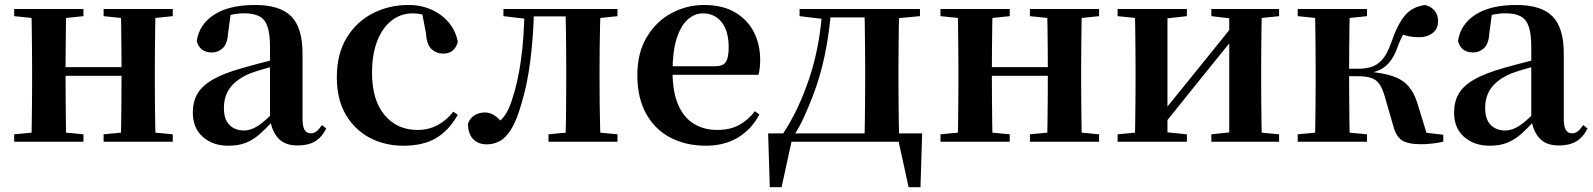

<svg xmlns="http://www.w3.org/2000/svg" viewBox="-20 -572 6431 775"><path d="M105.9 0Q107.6 -25.5 108.1 -67.4Q108.6 -109.4 109.1 -154.7Q109.6 -200 109.6 -234.8V-301.2Q109.6 -335.7 109.1 -381Q108.6 -426.4 108.1 -468.7Q107.6 -511 105.9 -535.7H247.6Q246.6 -511 246.1 -468.2Q245.6 -425.4 245.1 -378.2Q244.6 -331 244.6 -291.8V-270.6Q244.6 -217.9 245.1 -165Q245.6 -112.1 246.1 -68.8Q246.6 -25.5 247.6 0ZM466.6 0Q468.6 -25.5 469.1 -68.8Q469.6 -112.1 470.1 -165Q470.6 -217.9 470.6 -270.6V-291.8Q470.6 -331 470.1 -378.2Q469.6 -425.4 469.1 -468.2Q468.6 -511 466.6 -535.7H608Q607 -511 606.5 -468.7Q606 -426.4 605.5 -381Q605 -335.7 605 -301.2V-234.8Q605 -200 605.5 -154.7Q606 -109.4 606.5 -67.4Q607 -25.5 608 0ZM37.2 0V-29.9L147 -40.2H208.6L316.8 -29.9V0ZM37.2 -506.8V-535.7H316.8V-506.8L208.6 -495.5H147ZM398.2 0V-29.9L506.9 -40.2H569.5L677.4 -29.9V0ZM398.2 -506.8V-535.7H677.4V-506.8L569.5 -495.5H506.9ZM176.9 -265.9V-301H537.1V-265.9Z M901.6 16.2Q839.2 16.2 798.8 -19.4Q758.3 -54.9 758.3 -117.6Q758.3 -161.2 777 -193.6Q795.7 -226.1 840.1 -251.5Q884.6 -277 960.4 -297.9Q999.8 -309.4 1049.4 -322Q1099 -334.6 1139 -344.4V-318.9Q1099 -308.9 1059 -297.6Q1018.9 -286.4 992.1 -276.7Q938.3 -254.9 911.1 -220.6Q883.8 -186.4 883.8 -135.9Q883.8 -90.4 906.1 -67.9Q928.3 -45.3 965 -45.3Q981.3 -45.3 999.7 -52.6Q1018.1 -59.9 1042.4 -79.7Q1066.8 -99.4 1100.3 -135.5L1115.8 -82.4H1080.7Q1051.6 -50.6 1026.2 -28.7Q1000.7 -6.8 971.4 4.7Q942 16.2 901.6 16.2ZM1181.1 15.2Q1129.6 15.2 1102.9 -14.2Q1076.2 -43.6 1069.9 -94V-96.5V-381.4Q1069.9 -434.7 1059.8 -464.5Q1049.7 -494.3 1026.6 -506.3Q1003.5 -518.3 965 -518.3Q939.4 -518.3 912.3 -512.2Q885.2 -506.1 848.8 -491.2L911.1 -516.3L900.9 -439.2Q898.3 -395.9 879.6 -378Q860.8 -360.2 835.3 -360.2Q786.1 -360.2 774.2 -406.5Q783.9 -473.5 844.4 -512.7Q904.9 -551.9 1010.1 -551.9Q1110.4 -551.9 1155.7 -505.9Q1201.1 -459.8 1201.1 -356.2V-94.8Q1201.1 -60.3 1209.8 -47Q1218.6 -33.8 1234.7 -33.8Q1246.3 -33.8 1256.3 -40.9Q1266.3 -48.1 1279.7 -67.2L1296.9 -53.4Q1279 -17.5 1251.2 -1.1Q1223.4 15.2 1181.1 15.2Z M1608.1 16.2Q1533.1 16.2 1472.2 -16Q1411.3 -48.3 1375.4 -109.8Q1339.6 -171.4 1339.6 -259.7Q1339.6 -354.7 1379.5 -419.9Q1419.4 -485 1485.1 -518.5Q1550.9 -551.9 1629 -551.9Q1680.5 -551.9 1722.8 -532.5Q1765.2 -513.2 1792.8 -479.5Q1820.4 -445.8 1828 -402.4Q1814.4 -355.6 1769.4 -355.6Q1741.9 -355.6 1722.1 -373.6Q1702.4 -391.6 1699.6 -436.8L1681.8 -530.1L1749.7 -486.3Q1720.8 -503.2 1696.1 -510.6Q1671.4 -518 1644.6 -518Q1598.2 -518 1561.2 -489.4Q1524.1 -460.7 1502.9 -407.1Q1481.7 -353.5 1481.7 -277.6Q1481.7 -168.4 1532 -108Q1582.4 -47.5 1665.2 -47.5Q1709.5 -47.5 1745.8 -66.7Q1782.2 -85.9 1809.9 -121.4L1827.8 -108.4Q1792.1 -45.4 1740.3 -14.6Q1688.5 16.2 1608.1 16.2Z M1944.8 10.7Q1910.5 10.7 1889.8 -10.6Q1869 -31.9 1869 -74Q1878.6 -96.8 1896.6 -107.4Q1914.7 -118.1 1937.2 -118.1Q1957.9 -118.1 1975.2 -106.6Q1992.5 -95.1 2011.3 -73V-60.3H1986.4V-73.7Q2006.4 -89.2 2020 -109.6Q2033.6 -129.9 2045.2 -164.2Q2070.5 -239.5 2083.1 -331.7Q2095.8 -423.8 2097 -535.7H2135.7Q2132.9 -422.3 2120.6 -326.4Q2108.3 -230.5 2085.1 -154.6Q2066.9 -90 2045.4 -53.8Q2023.9 -17.5 1999 -3.4Q1974 10.7 1944.8 10.7ZM2012.1 -506.8V-535.7H2115.9V-495.5H2108.1ZM2117.1 -505.7V-535.7H2306.2V-505.7ZM2193.9 0V-29.9L2302.2 -40.2H2365.3L2472.5 -29.9V0ZM2262.6 0Q2263.6 -25.5 2264.1 -67.4Q2264.6 -109.4 2265.1 -154.7Q2265.6 -200 2265.6 -234.8V-301.2Q2265.6 -335.7 2265.1 -381Q2264.6 -426.4 2264.1 -468.7Q2263.6 -511 2262.6 -535.7H2404.1Q2403.1 -511 2402.1 -468.7Q2401.1 -426.4 2400.6 -381Q2400.1 -335.7 2400.1 -301.2V-234.8Q2400.1 -200 2400.6 -154.7Q2401.1 -109.4 2402.1 -67.4Q2403.1 -25.5 2404.1 0ZM2332.8 -495.5V-535.7H2472.5V-506.8L2365.3 -495.5Z M2829.2 16.2Q2748.8 16.2 2686.2 -16.5Q2623.6 -49.1 2588.1 -113Q2552.6 -176.9 2552.6 -268.8Q2552.6 -358.8 2590.6 -422.2Q2628.5 -485.7 2690.2 -518.8Q2751.9 -551.9 2822.4 -551.9Q2896.1 -551.9 2946.5 -522.5Q2996.8 -493.1 3022.6 -443.2Q3048.4 -393.3 3048.4 -330.9Q3048.4 -296.1 3041.7 -270.2H2611.1V-304.6H2866.4Q2898.5 -304.6 2909.9 -322.2Q2921.3 -339.8 2921.3 -380.4Q2921.3 -446.3 2893.2 -482.2Q2865.1 -518 2817.1 -518Q2783.7 -518 2755.6 -492.9Q2727.6 -467.8 2711.1 -416Q2694.7 -364.1 2694.7 -282.7Q2694.7 -200.5 2717.9 -148.2Q2741 -95.8 2781.8 -71.7Q2822.5 -47.5 2874.4 -47.5Q2927.4 -47.5 2963.9 -67.7Q3000.3 -87.9 3027.2 -123.2L3045.1 -109.9Q3013.6 -49.8 2958.7 -16.8Q2903.7 16.2 2829.2 16.2Z M3626.1 0H3158.3L3178.5 -16.4L3134.8 183.5H3087.2L3080.5 -33.6H3702.2L3695.5 183.5H3647.6L3603.5 -17.9ZM3468.4 0Q3470.2 -25.5 3470.7 -67.4Q3471.2 -109.4 3471.7 -154.7Q3472.2 -200 3472.2 -234.8V-301.2Q3472.2 -335.7 3471.7 -381Q3471.2 -426.4 3470.7 -468.7Q3470.2 -511 3468.4 -535.7H3609.6Q3608.6 -511 3608.1 -468.7Q3607.6 -426.4 3607.1 -381Q3606.6 -335.7 3606.6 -301.2V-234.8Q3606.6 -200 3607.1 -154.7Q3607.6 -109.4 3608.1 -67.4Q3608.6 -25.5 3609.6 0ZM3207.5 -506.8V-535.7H3309.5V-495.5H3302.4ZM3543 -495.5V-535.7H3693.4V-506.8L3573 -495.5ZM3139.9 -31.5Q3202.7 -125.6 3246.2 -254.7Q3289.7 -383.7 3299.1 -535.7H3335.1Q3327.9 -440.9 3309.4 -350.8Q3290.9 -260.8 3259.9 -182.2Q3243 -138.1 3224.2 -97.1Q3205.3 -56.1 3182.3 -21.6V-8.9ZM3309.5 -501.8V-535.7H3544.3V-501.8Z M3844.9 0Q3846.6 -25.5 3847.1 -67.4Q3847.6 -109.4 3848.1 -154.7Q3848.6 -200 3848.6 -234.8V-301.2Q3848.6 -335.7 3848.1 -381Q3847.6 -426.4 3847.1 -468.7Q3846.6 -511 3844.9 -535.7H3986.6Q3985.6 -511 3985.1 -468.2Q3984.6 -425.4 3984.1 -378.2Q3983.6 -331 3983.6 -291.8V-270.6Q3983.6 -217.9 3984.1 -165Q3984.6 -112.1 3985.1 -68.8Q3985.6 -25.5 3986.6 0ZM4205.6 0Q4207.6 -25.5 4208.1 -68.8Q4208.6 -112.1 4209.1 -165Q4209.6 -217.9 4209.6 -270.6V-291.8Q4209.6 -331 4209.1 -378.2Q4208.6 -425.4 4208.1 -468.2Q4207.6 -511 4205.6 -535.7H4347Q4346 -511 4345.5 -468.7Q4345 -426.4 4344.5 -381Q4344 -335.7 4344 -301.2V-234.8Q4344 -200 4344.5 -154.7Q4345 -109.4 4345.5 -67.4Q4346 -25.5 4347 0ZM3776.2 0V-29.9L3886 -40.2H3947.6L4055.8 -29.9V0ZM3776.2 -506.8V-535.7H4055.8V-506.8L3947.6 -495.5H3886ZM4137.2 0V-29.9L4245.9 -40.2H4308.5L4416.4 -29.9V0ZM4137.2 -506.8V-535.7H4416.4V-506.8L4308.5 -495.5H4245.9ZM3915.9 -265.9V-301H4276.1V-265.9Z M4491.2 0V-29.9L4600 -40.2H4668.4L4770.8 -29.9V0ZM4869.6 0V-29.9L4966.5 -40.2H5034.3L5143 -29.9V0ZM4559.9 0Q4561.6 -25.5 4562.1 -67.4Q4562.6 -109.4 4563.1 -154.7Q4563.6 -200 4563.6 -234.8V-301.2Q4563.6 -335.7 4563.1 -381Q4562.6 -426.4 4562.1 -468.7Q4561.6 -511 4559.9 -535.7H4692.4V0ZM4663.7 -51.6 4615.4 -77.8H4640.4L4799.6 -274.4L4970 -485.4L5017.7 -460.9H4993.5L4829.2 -257.7ZM4941.8 0V-535.7H5073.6Q5072.6 -511 5072.1 -468.7Q5071.6 -426.4 5071.1 -381Q5070.6 -335.7 5070.6 -301.2V-234.8Q5070.6 -200 5071.1 -154.7Q5071.6 -109.4 5072.1 -67.4Q5072.6 -25.5 5073.6 0ZM4491.2 -506.8V-535.7H4770.8V-506.8L4668.7 -495.5H4601ZM4869.6 -506.8V-535.7H5143V-506.8L5034.5 -495.5H4966.8Z M5218.2 0V-29.9L5328 -40.2H5389.6L5497.8 -29.9V0ZM5218.2 -506.8V-535.7H5497.8V-506.8L5389.6 -495.5H5328ZM5286.9 0Q5288.6 -25.5 5289.1 -67.4Q5289.6 -109.4 5290.1 -154.7Q5290.6 -200 5290.6 -234.8V-301.2Q5290.6 -335.7 5290.1 -381Q5289.6 -426.4 5289.1 -468.7Q5288.6 -511 5286.9 -535.7H5428.6Q5427.6 -511 5427.1 -468.2Q5426.6 -425.4 5426.1 -377.7Q5425.6 -330 5425.6 -289.8V-269.3Q5425.6 -217.7 5426.1 -164.9Q5426.6 -112.1 5427.1 -68.8Q5427.6 -25.5 5428.6 0ZM5603.8 -64.1 5569.9 -181.4Q5560.5 -214.7 5547.8 -232.8Q5535 -250.9 5514.6 -257.6Q5494.3 -264.3 5460.4 -264.3H5357.9V-294.5H5460.8Q5488.9 -294.5 5513 -301Q5537.1 -307.4 5558 -329.9Q5579 -352.3 5595.3 -399.3Q5622 -476.8 5652.5 -511.4Q5683 -545.9 5733.1 -551.9Q5784.7 -536.4 5784.7 -485.9Q5784.7 -456 5763 -438.9Q5741.2 -421.8 5708.7 -421.8Q5684.5 -421.8 5666.8 -425.6Q5649.1 -429.3 5629 -436.9L5679.8 -479.7Q5658.6 -455.6 5646.7 -437.1Q5634.8 -418.5 5623 -386.8Q5608.7 -345.1 5589.8 -322.2Q5570.8 -299.2 5546.9 -288.8Q5522.9 -278.3 5493.2 -273.1L5495.4 -283.3Q5559.6 -278.6 5600.1 -265.1Q5640.6 -251.7 5664.3 -225.1Q5688.1 -198.6 5701.6 -153.9L5745.3 -11.8L5650.7 -46L5805.6 -28.2V0Q5786.7 4.5 5762.6 7.3Q5738.5 10.2 5717.2 10.2Q5662.1 10.2 5638.3 -6Q5614.5 -22.2 5603.8 -64.1Z M5992.6 16.2Q5930.2 16.2 5889.8 -19.4Q5849.3 -54.9 5849.3 -117.6Q5849.3 -161.2 5868 -193.6Q5886.7 -226.1 5931.1 -251.5Q5975.6 -277 6051.4 -297.9Q6090.8 -309.4 6140.4 -322Q6190 -334.6 6230 -344.4V-318.9Q6190 -308.9 6150 -297.6Q6109.9 -286.4 6083.1 -276.7Q6029.3 -254.9 6002.1 -220.6Q5974.8 -186.4 5974.8 -135.9Q5974.8 -90.4 5997.1 -67.9Q6019.3 -45.3 6056 -45.3Q6072.3 -45.3 6090.7 -52.6Q6109.1 -59.9 6133.4 -79.7Q6157.8 -99.4 6191.3 -135.5L6206.8 -82.4H6171.7Q6142.6 -50.6 6117.2 -28.7Q6091.7 -6.8 6062.4 4.7Q6033 16.2 5992.6 16.2ZM6272.1 15.2Q6220.6 15.2 6193.9 -14.2Q6167.2 -43.6 6160.9 -94V-96.5V-381.4Q6160.9 -434.7 6150.8 -464.5Q6140.7 -494.3 6117.6 -506.3Q6094.5 -518.3 6056 -518.3Q6030.4 -518.3 6003.3 -512.2Q5976.2 -506.1 5939.8 -491.2L6002.1 -516.3L5991.9 -439.2Q5989.3 -395.9 5970.6 -378Q5951.8 -360.2 5926.3 -360.2Q5877.1 -360.2 5865.2 -406.5Q5874.9 -473.5 5935.4 -512.7Q5995.9 -551.9 6101.1 -551.9Q6201.4 -551.9 6246.7 -505.9Q6292.1 -459.8 6292.1 -356.2V-94.8Q6292.1 -60.3 6300.8 -47Q6309.6 -33.8 6325.7 -33.8Q6337.3 -33.8 6347.3 -40.9Q6357.3 -48.1 6370.7 -67.2L6387.9 -53.4Q6370 -17.5 6342.2 -1.1Q6314.4 15.2 6272.1 15.2Z"/></svg>

Font: Noto Serif SC ExtraLight
Style: Regular
Weight: 200
Designer: Ryoko NISHIZUKA 西塚涼子 (kana & ideographs); Frank Grießhammer (Latin, Greek & Cyrillic); Wenlong ZHANG 张文龙 (bopomofo); San
Foundry: Adobe
Version: Version 2.002-H1;hotconv 1.1.0;makeotfexe 2.6.0